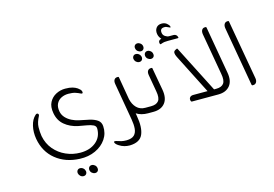

<svg xmlns="http://www.w3.org/2000/svg" viewBox="-125 -939 2231 1561"><g transform="rotate(-15 991.0 -159.0)"><path d="M408 214Q289 209 208 143.5Q127 78 107 -34Q97 -92 109 -144Q121 -196 152 -224Q159 -231 165 -231Q176 -231 179 -219Q179 -218 178.5 -215.5Q178 -213 177 -210Q151 -161 150 -121.5Q149 -82 155 -45Q168 21 208 68.5Q248 116 305.5 141.5Q363 167 427 167Q506 167 556.5 126Q607 85 608 16Q609 -8 587.5 -18.5Q566 -29 532.5 -34.5Q499 -40 463 -47Q397 -61 352 -99Q307 -137 296 -201Q286 -256 305.5 -293Q325 -330 361.5 -349Q398 -368 439 -368Q477 -368 500.5 -361Q524 -354 540 -343Q550 -336 558.5 -327.5Q567 -319 569 -308Q570 -303 568.5 -298.5Q567 -294 561 -294Q558 -294 550 -298Q535 -306 512 -313.5Q489 -321 454 -321Q421 -321 394 -307.5Q367 -294 353.5 -267.5Q340 -241 347 -201Q353 -170 374 -147.5Q395 -125 423.5 -111Q452 -97 480 -91Q526 -82 566 -73Q606 -64 632 -46Q658 -28 660 7Q664 67 631.5 115Q599 163 540.5 190Q482 217 408 214ZM389 288Q404 288 415.5 298Q427 308 430 323Q432 338 424 348Q416 358 401 358Q387 358 375.5 348Q364 338 361 323Q359 308 367 298Q375 288 389 288ZM487 288Q501 288 513 298Q525 308 527 323Q530 338 522 348Q514 358 499 358Q485 358 473 348Q461 338 459 323Q457 308 465 298Q473 288 487 288Z M1062 -49 1071 0H1040Q982 0 942 -26L946 -2Q964 99 939 155.5Q914 212 829 214Q806 214 784 208Q762 202 742 189Q719 175 713 161Q708 149 721 149Q724 149 732 151Q755 159 772.5 163Q790 167 815 167Q859 166 879 146.5Q899 127 902 92.5Q905 58 897 13L843 -299Q839 -322 847.5 -335.5Q856 -349 875 -349H880Q885 -349 886 -344L919 -152Q929 -106 957 -77.5Q985 -49 1029 -49Z M1114 -502Q1100 -502 1088 -512Q1076 -522 1074 -537Q1071 -552 1079.5 -562Q1088 -572 1102 -572Q1116 -572 1128 -562Q1140 -552 1142 -537Q1144 -522 1136 -512Q1128 -502 1114 -502ZM1079 -421Q1065 -421 1053.5 -431Q1042 -441 1039 -456Q1037 -471 1045 -481Q1053 -491 1067 -491Q1082 -491 1093.5 -481Q1105 -471 1108 -456Q1110 -441 1102 -431Q1094 -421 1079 -421ZM1177 -421Q1163 -421 1151 -431Q1139 -441 1137 -456Q1135 -471 1143 -481Q1151 -491 1165 -491Q1179 -491 1191 -481Q1203 -471 1205 -456Q1208 -441 1200 -431Q1192 -421 1177 -421ZM1084 0H1062L1053 -49H1078Q1123 -49 1142 -73.5Q1161 -98 1150 -156L1125 -299Q1121 -323 1130 -336Q1139 -349 1157 -349H1162Q1168 -349 1168 -344L1202 -155Q1215 -81 1182.5 -40.5Q1150 0 1084 0Z M1436 -535 1437 -532Q1438 -527 1431 -527H1348Q1331 -527 1319 -525.5Q1307 -524 1293 -519Q1291 -518 1288 -517Q1285 -516 1284 -516Q1278 -516 1276 -528Q1273 -552 1300 -557Q1293 -565 1286.5 -576Q1280 -587 1277 -603Q1272 -634 1287.5 -655Q1303 -676 1334 -676Q1359 -676 1376 -662.5Q1393 -649 1397 -635Q1398 -633 1397.5 -630Q1397 -627 1394 -627Q1392 -627 1388 -629Q1384 -631 1382 -632Q1372 -637 1364 -640Q1356 -643 1346 -642Q1309 -641 1315 -602Q1318 -583 1334.5 -572Q1351 -561 1367 -561H1404Q1417 -561 1425.5 -553.5Q1434 -546 1436 -535ZM1679 -550 1748 -155Q1762 -81 1729 -40.5Q1696 0 1631 0H1409Q1402 0 1400 -7L1399 -12Q1395 -26 1404 -37.5Q1413 -49 1433 -49H1553L1383 -384Q1374 -402 1373 -416Q1372 -430 1382 -437Q1386 -439 1388.5 -441Q1391 -443 1397 -445L1401 -447Q1405 -448 1407 -443L1608 -49H1627Q1671 -49 1689.5 -73.5Q1708 -98 1697 -156L1636 -504Q1632 -528 1640.5 -542Q1649 -556 1667 -556H1672Q1678 -556 1679 -550Z M1924 0H1919Q1914 0 1912 -6L1825 -504Q1821 -528 1830 -542Q1839 -556 1857 -556H1862Q1867 -556 1868 -550L1956 -51Q1960 -28 1951 -14Q1942 0 1924 0Z"/></g></svg>

Font: Zain Light
Style: Italic
Weight: 300
Italic angle: -10°
Designer: Zain,Boutros
Foundry: Mobile Telecommunications Company (Zain), 2024
Version: Version 1.51; ttfautohint (v1.8.4)